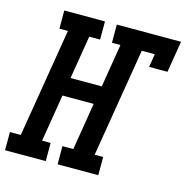

<svg xmlns="http://www.w3.org/2000/svg" viewBox="-150 -837 910 939"><g transform="rotate(15 305.0 -367.5)"><path d="M-42 0V-92H13L104 -643H61V-735H267V-643H212L176 -424H334L370 -643H327V-735H652L626 -576H533L544 -643H478L387 -92H430V0H224V-92H279L318 -331H160L121 -92H164V0Z"/></g></svg>

Font: Iosevka Curly Slab SmBdExObl
Style: Regular
Weight: 600
Width: 7
Italic angle: -9°
Monospace: yes
Designer: Belleve Invis
Foundry: Belleve Invis
Version: Version 11.1.0; ttfautohint (v1.8.3)